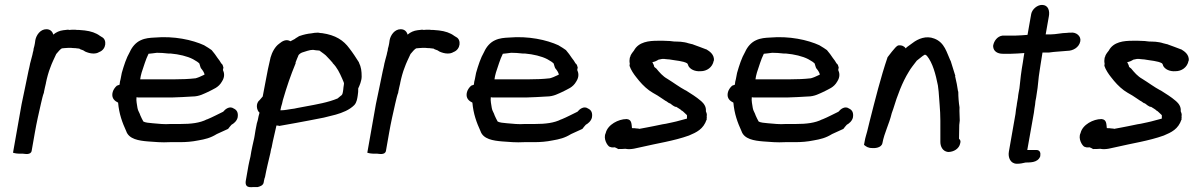

<svg xmlns="http://www.w3.org/2000/svg" viewBox="-20 -624 4862 782"><path d="M33 -2C43 1 50 2 68 2H74C79 2 106 9 109 -10L122 -84C129 -124 138 -164 147 -203C151 -219 154 -235 159 -247V-249C161 -260 164 -272 167 -285V-286C171 -306 178 -332 185 -349C192 -369 199 -382 209 -404C216 -413 227 -425 232 -427C236 -427 240 -428 242 -428C248 -428 253 -429 257 -429H270C275 -428 282 -428 287 -428C288 -428 290 -427 294 -427C296 -427 300 -426 303 -426L306 -424L308 -423L319 -419L327 -414C336 -410 348 -406 360 -406C368 -406 376 -407 384 -412C414 -423 416 -463 395 -473L387 -478C371 -490 350 -497 325 -500C316 -501 309 -501 302 -502H301C295 -502 291 -502 286 -503H284C277 -503 269 -503 262 -502C262 -502 260 -503 257 -503H255C250 -502 246 -502 238 -501C222 -499 209 -493 197 -483C194 -495 185 -505 169 -505C144 -505 128 -481 124 -461L122 -447C121 -440 119 -433 117 -426L116 -418C115 -413 113 -409 112 -401C109 -390 105 -376 102 -363V-362C101 -354 98 -345 96 -335C88 -292 77 -246 68 -200Z M438 -245C434 -222 449 -212 461 -206C465 -160 478 -125 494 -90C505 -57 546 -51 582 -48C610 -46 639 -43 672 -45H711C739 -45 762 -47 787 -52C816 -57 837 -62 863 -78C877 -84 894 -92 909 -99C913 -105 918 -110 923 -116C931 -120 945 -131 948 -146C951 -165 945 -176 932 -182C915 -194 897 -179 889 -169C868 -159 846 -147 824 -138H823C794 -123 758 -119 715 -119H675C648 -117 627 -120 602 -122C587 -123 571 -125 564 -129C560 -136 555 -146 552 -153C548 -166 542 -172 540 -184C538 -199 534 -213 536 -228C540 -227 545 -227 547 -227H681C709 -228 736 -229 764 -231C792 -231 812 -243 830 -251H831L832 -252C848 -261 870 -267 884 -292C897 -312 893 -328 888 -339L890 -349C888 -356 887 -362 881 -366C877 -373 872 -381 866 -388C860 -398 851 -409 842 -420C833 -426 825 -432 814 -438H813V-439C763 -462 689 -478 609 -471C591 -470 572 -469 553 -460C533 -451 518 -433 509 -413C494 -387 485 -358 476 -327L471 -301C469 -295 468 -289 467 -279L456 -275C448 -268 440 -257 438 -245ZM551 -301C552 -309 554 -319 557 -329C566 -355 573 -381 585 -405C594 -406 606 -407 619 -409C633 -409 649 -408 666 -406H675C709 -403 743 -395 766 -383C774 -378 794 -368 793 -362C796 -355 796 -347 801 -343C806 -337 813 -326 813 -320C805 -317 799 -313 791 -310C785 -308 778 -305 776 -305H775C749 -302 721 -301 694 -301Z M1038 -217C1020 -203 1025 -175 1037 -165C1034 -156 1032 -145 1030 -135C1029 -129 1026 -124 1025 -116C1022 -102 1019 -85 1017 -71C1015 -57 1011 -45 1008 -29C1005 -15 1002 0 1000 14C997 27 994 39 992 50L982 107C981 113 975 136 996 138C1000 139 1008 138 1009 138H1029C1037 136 1052 132 1054 119C1055 115 1055 110 1058 100L1059 99C1065 66 1074 30 1082 -4V-5C1083 -13 1085 -19 1087 -26V-27C1092 -55 1100 -84 1106 -113C1108 -113 1112 -112 1115 -112L1117 -111L1184 -123C1221 -130 1260 -137 1299 -145L1347 -157C1375 -165 1403 -176 1423 -196V-197H1424C1433 -208 1435 -222 1437 -235C1439 -245 1439 -254 1439 -264C1444 -274 1453 -295 1453 -312C1453 -334 1451 -351 1442 -369V-370C1430 -389 1417 -409 1403 -427C1379 -460 1347 -481 1292 -489H1291C1286 -489 1282 -490 1276 -491H1274C1266 -491 1257 -490 1247 -488C1234 -487 1216 -483 1202 -478H1201C1192 -474 1191 -471 1185 -469L1182 -466C1178 -464 1169 -459 1163 -456C1146 -466 1130 -457 1117 -446C1100 -434 1088 -411 1082 -390C1074 -358 1068 -326 1062 -294L1050 -231ZM1122 -175C1123 -179 1124 -183 1125 -189C1128 -198 1130 -206 1132 -216C1149 -274 1163 -315 1184 -366V-370C1188 -379 1192 -392 1195 -397V-398C1197 -402 1203 -407 1210 -410C1224 -414 1240 -421 1255 -421C1259 -420 1267 -419 1268 -419H1270C1273 -419 1271 -419 1281 -418C1294 -408 1306 -401 1313 -392C1321 -384 1328 -376 1335 -368V-367C1353 -349 1363 -328 1374 -303C1377 -295 1382 -286 1381 -283C1380 -277 1380 -273 1379 -269L1378 -259L1377 -252C1375 -239 1373 -237 1367 -233L1355 -223C1317 -207 1271 -199 1222 -190L1190 -184C1183 -182 1175 -181 1167 -180C1154 -178 1138 -175 1129 -175Z M1476 -2C1486 1 1493 2 1511 2H1517C1522 2 1549 9 1552 -10L1565 -84C1572 -124 1581 -164 1590 -203C1594 -219 1597 -235 1602 -247V-249C1604 -260 1607 -272 1610 -285V-286C1614 -306 1621 -332 1628 -349C1635 -369 1642 -382 1652 -404C1659 -413 1670 -425 1675 -427C1679 -427 1683 -428 1685 -428C1691 -428 1696 -429 1700 -429H1713C1718 -428 1725 -428 1730 -428C1731 -428 1733 -427 1737 -427C1739 -427 1743 -426 1746 -426L1749 -424L1751 -423L1762 -419L1770 -414C1779 -410 1791 -406 1803 -406C1811 -406 1819 -407 1827 -412C1857 -423 1859 -463 1838 -473L1830 -478C1814 -490 1793 -497 1768 -500C1759 -501 1752 -501 1745 -502H1744C1738 -502 1734 -502 1729 -503H1727C1720 -503 1712 -503 1705 -502C1705 -502 1703 -503 1700 -503H1698C1693 -502 1689 -502 1681 -501C1665 -499 1652 -493 1640 -483C1637 -495 1628 -505 1612 -505C1587 -505 1571 -481 1567 -461L1565 -447C1564 -440 1562 -433 1560 -426L1559 -418C1558 -413 1556 -409 1555 -401C1552 -390 1548 -376 1545 -363V-362C1544 -354 1541 -345 1539 -335C1531 -292 1520 -246 1511 -200Z M1881 -245C1877 -222 1892 -212 1904 -206C1908 -160 1921 -125 1937 -90C1948 -57 1989 -51 2025 -48C2053 -46 2082 -43 2115 -45H2154C2182 -45 2205 -47 2230 -52C2259 -57 2280 -62 2306 -78C2320 -84 2337 -92 2352 -99C2356 -105 2361 -110 2366 -116C2374 -120 2388 -131 2391 -146C2394 -165 2388 -176 2375 -182C2358 -194 2340 -179 2332 -169C2311 -159 2289 -147 2267 -138H2266C2237 -123 2201 -119 2158 -119H2118C2091 -117 2070 -120 2045 -122C2030 -123 2014 -125 2007 -129C2003 -136 1998 -146 1995 -153C1991 -166 1985 -172 1983 -184C1981 -199 1977 -213 1979 -228C1983 -227 1988 -227 1990 -227H2124C2152 -228 2179 -229 2207 -231C2235 -231 2255 -243 2273 -251H2274L2275 -252C2291 -261 2313 -267 2327 -292C2340 -312 2336 -328 2331 -339L2333 -349C2331 -356 2330 -362 2324 -366C2320 -373 2315 -381 2309 -388C2303 -398 2294 -409 2285 -420C2276 -426 2268 -432 2257 -438H2256V-439C2206 -462 2132 -478 2052 -471C2034 -470 2015 -469 1996 -460C1976 -451 1961 -433 1952 -413C1937 -387 1928 -358 1919 -327L1914 -301C1912 -295 1911 -289 1910 -279L1899 -275C1891 -268 1883 -257 1881 -245ZM1994 -301C1995 -309 1997 -319 2000 -329C2009 -355 2016 -381 2028 -405C2037 -406 2049 -407 2062 -409C2076 -409 2092 -408 2109 -406H2118C2152 -403 2186 -395 2209 -383C2217 -378 2237 -368 2236 -362C2239 -355 2239 -347 2244 -343C2249 -337 2256 -326 2256 -320C2248 -317 2242 -313 2234 -310C2228 -308 2221 -305 2219 -305H2218C2192 -302 2164 -301 2137 -301Z M2447 -82C2436 -60 2453 -31 2463 -26H2464C2472 -22 2480 -24 2484 -24C2488 -23 2494 -19 2498 -17H2500C2509 -17 2516 -17 2527 -18C2551 -13 2575 -22 2592 -25C2655 -40 2725 -50 2786 -72C2817 -85 2845 -98 2858 -137L2859 -139L2858 -141L2859 -148L2858 -150L2859 -155C2859 -162 2857 -165 2855 -171C2857 -190 2846 -203 2836 -212C2814 -231 2796 -241 2773 -256H2772C2746 -270 2724 -287 2698 -303C2680 -313 2666 -329 2653 -345C2651 -347 2643 -351 2644 -355C2643 -360 2639 -366 2637 -371C2646 -372 2654 -376 2662 -381L2677 -384H2686C2687 -384 2689 -383 2694 -383C2698 -383 2699 -382 2706 -382C2733 -377 2762 -376 2779 -366C2781 -364 2781 -361 2783 -359V-357C2790 -342 2810 -332 2834 -334C2858 -334 2882 -349 2887 -377L2888 -378C2889 -403 2870 -415 2857 -423H2856C2852 -425 2805 -442 2805 -442C2803 -443 2801 -444 2795 -445L2783 -448C2775 -451 2762 -453 2752 -454H2751C2745 -454 2737 -455 2725 -455C2719 -456 2714 -456 2708 -457H2707C2700 -457 2691 -458 2682 -458H2659C2624 -458 2581 -454 2562 -418C2559 -414 2552 -406 2548 -397V-395C2548 -395 2546 -393 2545 -388C2544 -380 2543 -374 2545 -365L2544 -356C2549 -340 2562 -321 2571 -310L2583 -295C2599 -276 2618 -258 2639 -246L2658 -235C2669 -227 2682 -220 2691 -213H2692L2705 -204L2709 -203L2721 -194L2730 -189H2734C2741 -184 2752 -179 2757 -173H2758C2763 -170 2769 -163 2777 -156C2779 -154 2778 -150 2778 -148V-146V-144V-141C2757 -136 2740 -130 2720 -126L2692 -120C2684 -119 2674 -117 2665 -115C2649 -111 2633 -109 2615 -105L2583 -99V-100H2581C2580 -100 2576 -101 2571 -101C2568 -102 2561 -102 2558 -102H2554C2552 -120 2553 -137 2533 -139H2531C2500 -139 2455 -117 2447 -82Z M2944 -245C2940 -222 2955 -212 2967 -206C2971 -160 2984 -125 3000 -90C3011 -57 3052 -51 3088 -48C3116 -46 3145 -43 3178 -45H3217C3245 -45 3268 -47 3293 -52C3322 -57 3343 -62 3369 -78C3383 -84 3400 -92 3415 -99C3419 -105 3424 -110 3429 -116C3437 -120 3451 -131 3454 -146C3457 -165 3451 -176 3438 -182C3421 -194 3403 -179 3395 -169C3374 -159 3352 -147 3330 -138H3329C3300 -123 3264 -119 3221 -119H3181C3154 -117 3133 -120 3108 -122C3093 -123 3077 -125 3070 -129C3066 -136 3061 -146 3058 -153C3054 -166 3048 -172 3046 -184C3044 -199 3040 -213 3042 -228C3046 -227 3051 -227 3053 -227H3187C3215 -228 3242 -229 3270 -231C3298 -231 3318 -243 3336 -251H3337L3338 -252C3354 -261 3376 -267 3390 -292C3403 -312 3399 -328 3394 -339L3396 -349C3394 -356 3393 -362 3387 -366C3383 -373 3378 -381 3372 -388C3366 -398 3357 -409 3348 -420C3339 -426 3331 -432 3320 -438H3319V-439C3269 -462 3195 -478 3115 -471C3097 -470 3078 -469 3059 -460C3039 -451 3024 -433 3015 -413C3000 -387 2991 -358 2982 -327L2977 -301C2975 -295 2974 -289 2973 -279L2962 -275C2954 -268 2946 -257 2944 -245ZM3057 -301C3058 -309 3060 -319 3063 -329C3072 -355 3079 -381 3091 -405C3100 -406 3112 -407 3125 -409C3139 -409 3155 -408 3172 -406H3181C3215 -403 3249 -395 3272 -383C3280 -378 3300 -368 3299 -362C3302 -355 3302 -347 3307 -343C3312 -337 3319 -326 3319 -320C3311 -317 3305 -313 3297 -310C3291 -308 3284 -305 3282 -305H3281C3255 -302 3227 -301 3200 -301Z M3499 -34C3508 -27 3515 -21 3533 -21C3541 -20 3570 -21 3574 -41C3582 -84 3601 -117 3612 -163L3618 -180C3635 -236 3655 -289 3681 -331C3690 -347 3702 -361 3714 -377L3738 -396C3740 -398 3744 -399 3746 -401H3749C3751 -400 3752 -399 3755 -397C3779 -368 3791 -321 3800 -276L3803 -251C3804 -234 3806 -215 3807 -198C3811 -155 3810 -111 3810 -64V-46C3810 -29 3818 -8 3841 -5H3842C3864 -5 3887 -18 3891 -41C3892 -46 3894 -52 3886 -59C3886 -75 3887 -96 3887 -115L3889 -133C3889 -152 3887 -168 3888 -185V-187C3885 -205 3883 -229 3883 -250V-251L3882 -252C3880 -262 3879 -271 3877 -282L3870 -314L3871 -315C3865 -336 3858 -355 3852 -376V-377H3851C3836 -409 3828 -451 3785 -467C3752 -480 3719 -466 3697 -449C3696 -448 3690 -444 3686 -441L3675 -433C3673 -432 3673 -431 3669 -427C3664 -435 3653 -441 3639 -439H3638C3627 -436 3596 -391 3595 -391C3567 -309 3545 -220 3522 -130L3512 -89C3509 -77 3504 -63 3502 -50Z M4025 -435C4026 -415 4043 -405 4064 -405H4098C4117 -405 4133 -407 4152 -408C4151 -400 4148 -387 4146 -370C4140 -337 4135 -296 4132 -264C4130 -252 4127 -240 4126 -226L4122 -203L4121 -195C4119 -184 4117 -173 4116 -160L4089 -6C4085 17 4095 43 4122 43C4134 43 4145 41 4157 38C4171 37 4207 41 4217 12V10C4219 0 4216 -13 4202 -13H4164L4191 -165C4192 -175 4194 -187 4196 -199V-200C4196 -207 4198 -216 4200 -226C4202 -239 4204 -253 4206 -266C4207 -277 4209 -294 4211 -313C4214 -329 4215 -345 4218 -360C4221 -380 4224 -399 4226 -410H4252C4278 -414 4300 -414 4328 -417C4349 -417 4375 -430 4380 -456C4384 -477 4363 -494 4341 -491C4337 -491 4330 -491 4324 -490C4305 -490 4280 -484 4261 -484H4239L4252 -558C4256 -579 4250 -604 4224 -604C4205 -604 4184 -587 4180 -567L4165 -482C4149 -481 4131 -479 4115 -479H4063C4041 -476 4028 -456 4025 -438Z M4381 -82C4370 -60 4387 -31 4397 -26H4398C4406 -22 4414 -24 4418 -24C4422 -23 4428 -19 4432 -17H4434C4443 -17 4450 -17 4461 -18C4485 -13 4509 -22 4526 -25C4589 -40 4659 -50 4720 -72C4751 -85 4779 -98 4792 -137L4793 -139L4792 -141L4793 -148L4792 -150L4793 -155C4793 -162 4791 -165 4789 -171C4791 -190 4780 -203 4770 -212C4748 -231 4730 -241 4707 -256H4706C4680 -270 4658 -287 4632 -303C4614 -313 4600 -329 4587 -345C4585 -347 4577 -351 4578 -355C4577 -360 4573 -366 4571 -371C4580 -372 4588 -376 4596 -381L4611 -384H4620C4621 -384 4623 -383 4628 -383C4632 -383 4633 -382 4640 -382C4667 -377 4696 -376 4713 -366C4715 -364 4715 -361 4717 -359V-357C4724 -342 4744 -332 4768 -334C4792 -334 4816 -349 4821 -377L4822 -378C4823 -403 4804 -415 4791 -423H4790C4786 -425 4739 -442 4739 -442C4737 -443 4735 -444 4729 -445L4717 -448C4709 -451 4696 -453 4686 -454H4685C4679 -454 4671 -455 4659 -455C4653 -456 4648 -456 4642 -457H4641C4634 -457 4625 -458 4616 -458H4593C4558 -458 4515 -454 4496 -418C4493 -414 4486 -406 4482 -397V-395C4482 -395 4480 -393 4479 -388C4478 -380 4477 -374 4479 -365L4478 -356C4483 -340 4496 -321 4505 -310L4517 -295C4533 -276 4552 -258 4573 -246L4592 -235C4603 -227 4616 -220 4625 -213H4626L4639 -204L4643 -203L4655 -194L4664 -189H4668C4675 -184 4686 -179 4691 -173H4692C4697 -170 4703 -163 4711 -156C4713 -154 4712 -150 4712 -148V-146V-144V-141C4691 -136 4674 -130 4654 -126L4626 -120C4618 -119 4608 -117 4599 -115C4583 -111 4567 -109 4549 -105L4517 -99V-100H4515C4514 -100 4510 -101 4505 -101C4502 -102 4495 -102 4492 -102H4488C4486 -120 4487 -137 4467 -139H4465C4434 -139 4389 -117 4381 -82Z"/></svg>

Font: Scribbler
Style: ExBdIta
Weight: 800
Designer: Mew Too
Foundry: Cannot Into Space Fonts
Version: Version 1.001